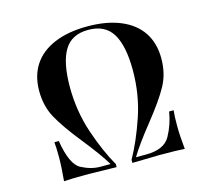

<svg xmlns="http://www.w3.org/2000/svg" viewBox="-103 -844 1056 966"><g transform="rotate(-15 424.5 -361.0)"><path d="M119.1 -202.1H142.1Q162.6 -75.2 212.6 -49.1Q262.7 -22.9 310.1 -22.9H363.8Q329.1 -81.1 254.4 -174.3Q179.7 -267.6 145.8 -329.6Q111.8 -391.6 111.8 -470.7Q111.8 -549.8 148.9 -606Q186 -662.1 257.6 -692.1Q329.1 -722.2 429.7 -722.2Q530.3 -722.2 602.1 -692.1Q673.8 -662.1 710.9 -606Q748 -549.8 748 -470.7Q748 -391.6 714.1 -329.6Q680.2 -267.6 605.5 -174.3Q530.8 -81.1 496.1 -22.9H548.8Q643.6 -22.9 674.8 -79.6Q706.1 -136.2 716.8 -202.1H740.2Q736.8 -175.3 736.8 -123Q736.8 -70.8 744.1 0Q706.1 -2.9 613.8 -2.9L471.2 0V-16.1Q517.6 -98.6 555.9 -211.4Q594.2 -324.2 594.2 -450.2Q594.2 -576.2 555.9 -640.1Q517.6 -704.1 429.7 -704.1Q341.8 -704.1 304 -640.1Q266.1 -576.2 266.1 -450.2Q266.1 -324.2 304.4 -210.2Q342.8 -96.2 389.2 -16.1V0L245.1 -2.9Q152.8 -2.9 115.2 0Q122.1 -72.3 122.1 -123Q122.1 -173.8 119.1 -202.1Z"/></g></svg>

Font: PlayfairDisplay-BoldItalic
Style: Bold Italic
Weight: 700
Italic angle: -14.9847°
Designer: Claus Eggers Sørensen
Foundry: Claus Eggers Sørensen
Version: Version 1.002;PS 001.002;hotconv 1.0.70;makeotf.lib2.5.58329